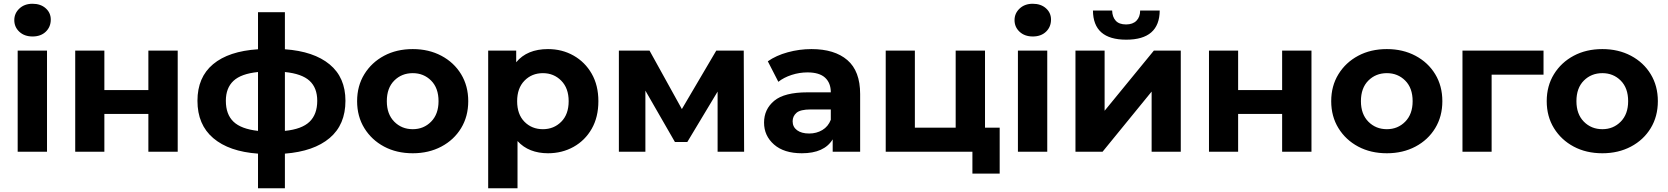

<svg xmlns="http://www.w3.org/2000/svg" viewBox="-20 -807 8868 1021"><path d="M74 0V-538H230V0ZM153 -613Q110 -613 83 -638Q56 -663 56 -700Q56 -736 83 -761.5Q110 -787 153 -787Q196 -787 223 -763Q250 -739 250 -703Q250 -664 223.5 -638.5Q197 -613 153 -613Z M380 0V-538H535V-328H769V-538H925V0H769V-201H535V0Z M1352 194V10Q1198 -1 1114 -72.5Q1030 -144 1030 -271Q1030 -396 1113 -465.5Q1196 -535 1352 -545V-742H1495V-545Q1649 -534 1733 -464.5Q1817 -395 1817 -271Q1817 -144 1733 -73Q1649 -2 1495 10V194ZM1495 -424V-111Q1585 -120 1626 -159.5Q1667 -199 1667 -271Q1667 -340 1626 -377.5Q1585 -415 1495 -424ZM1352 -111V-424Q1262 -415 1221.5 -377Q1181 -339 1181 -271Q1181 -199 1221.5 -160Q1262 -121 1352 -111Z M2175 8Q2089 8 2022.5 -27.5Q1956 -63 1917.5 -125.5Q1879 -188 1879 -269Q1879 -350 1917.5 -412.5Q1956 -475 2022.5 -510.5Q2089 -546 2175 -546Q2260 -546 2327 -510.5Q2394 -475 2432 -412.5Q2470 -350 2470 -269Q2470 -188 2432 -125.5Q2394 -63 2327 -27.5Q2260 8 2175 8ZM2175 -120Q2233 -120 2272.5 -160Q2312 -200 2312 -269Q2312 -339 2272.5 -378.5Q2233 -418 2175 -418Q2116 -418 2076.5 -378.5Q2037 -339 2037 -269Q2037 -200 2076.5 -160Q2116 -120 2175 -120Z M2894 8Q2844 8 2803 -8Q2762 -24 2732 -57V194H2576V-538H2725V-476Q2783 -546 2894 -546Q2969 -546 3030 -511.5Q3091 -477 3126.5 -415Q3162 -353 3162 -269Q3162 -184 3126.5 -122Q3091 -60 3030 -26Q2969 8 2894 8ZM2867 -120Q2925 -120 2964.5 -159.5Q3004 -199 3004 -269Q3004 -338 2964.5 -378Q2925 -418 2867 -418Q2808 -418 2769 -378Q2730 -338 2730 -269Q2730 -199 2769 -159.5Q2808 -120 2867 -120Z M3271 0V-538H3434L3606 -227L3789 -538H3935L3937 0H3796V-320L3635 -52H3569L3412 -325V0Z M4408 0V-66Q4363 8 4244 8Q4149 8 4096 -38.5Q4043 -85 4043 -155Q4043 -226 4097 -271Q4151 -316 4274 -316H4398Q4398 -366 4367.5 -394Q4337 -422 4274 -422Q4231 -422 4189.5 -408.5Q4148 -395 4119 -372L4063 -481Q4107 -512 4169 -529Q4231 -546 4295 -546Q4418 -546 4486 -487.5Q4554 -429 4554 -307V0ZM4398 -170V-225H4291Q4236 -225 4215.5 -207Q4195 -189 4195 -162Q4195 -132 4218.5 -114.5Q4242 -97 4283 -97Q4322 -97 4353 -115.5Q4384 -134 4398 -170Z M4690 0V-538H4845V-128H5062V-538H5218V-128H5296V116H5151V0Z M5393 0V-538H5549V0ZM5472 -613Q5429 -613 5402 -638Q5375 -663 5375 -700Q5375 -736 5402 -761.5Q5429 -787 5472 -787Q5515 -787 5542 -763Q5569 -739 5569 -703Q5569 -664 5542.5 -638.5Q5516 -613 5472 -613Z M5699 0V-538H5854V-218L6116 -538H6259V0H6104V-320L5843 0ZM5969 -596Q5793 -596 5792 -751H5894Q5895 -717 5913 -697Q5931 -677 5968 -677Q6004 -677 6023.5 -697Q6043 -717 6043 -751H6147Q6146 -596 5969 -596Z M6409 0V-538H6564V-328H6798V-538H6954V0H6798V-201H6564V0Z M7355 8Q7269 8 7202.5 -27.5Q7136 -63 7097.5 -125.5Q7059 -188 7059 -269Q7059 -350 7097.5 -412.5Q7136 -475 7202.5 -510.5Q7269 -546 7355 -546Q7440 -546 7507 -510.5Q7574 -475 7612 -412.5Q7650 -350 7650 -269Q7650 -188 7612 -125.5Q7574 -63 7507 -27.5Q7440 8 7355 8ZM7355 -120Q7413 -120 7452.5 -160Q7492 -200 7492 -269Q7492 -339 7452.5 -378.5Q7413 -418 7355 -418Q7296 -418 7256.5 -378.5Q7217 -339 7217 -269Q7217 -200 7256.5 -160Q7296 -120 7355 -120Z M7757 0V-538H8188V-410H7912V0Z M8501 8Q8415 8 8348.5 -27.5Q8282 -63 8243.5 -125.5Q8205 -188 8205 -269Q8205 -350 8243.5 -412.5Q8282 -475 8348.5 -510.5Q8415 -546 8501 -546Q8586 -546 8653 -510.5Q8720 -475 8758 -412.5Q8796 -350 8796 -269Q8796 -188 8758 -125.5Q8720 -63 8653 -27.5Q8586 8 8501 8ZM8501 -120Q8559 -120 8598.5 -160Q8638 -200 8638 -269Q8638 -339 8598.5 -378.5Q8559 -418 8501 -418Q8442 -418 8402.5 -378.5Q8363 -339 8363 -269Q8363 -200 8402.5 -160Q8442 -120 8501 -120Z"/></svg>

Font: Montserrat
Style: Bold
Weight: 700
Designer: Julieta Ulanovsky
Foundry: Julieta Ulanovsky
Version: Version 9.000; ttfautohint (v1.8.4.7-5d5b)